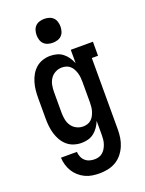

<svg xmlns="http://www.w3.org/2000/svg" viewBox="-176 -837 852 1132"><g transform="rotate(-20 250.0 -271.0)"><path d="M247 213Q224 213 201 209.5Q178 206 157 196Q136 186 118.5 170.5Q101 155 89 135.5Q77 116 70.5 93.5Q64 71 63 48H163Q164 64 170 79Q176 94 188 105Q200 116 215.5 120.5Q231 125 247 125Q261 125 274.5 121Q288 117 298.5 107.5Q309 98 316 86Q323 74 327.5 60.5Q332 47 333.5 33Q335 19 335 5V-84Q327 -64 315 -46.5Q303 -29 286.5 -16Q270 -3 249.5 2.5Q229 8 208 8Q184 8 160.5 0.5Q137 -7 118.5 -23Q100 -39 88 -60Q76 -81 69 -104.5Q62 -128 59.5 -152Q57 -176 57 -200V-330Q57 -354 59.5 -378Q62 -402 69 -425.5Q76 -449 88 -470Q100 -491 118.5 -507Q137 -523 160.5 -530.5Q184 -538 208 -538Q229 -538 249.5 -532.5Q270 -527 286.5 -514Q303 -501 315 -483.5Q327 -466 335 -446V-530H474V-442H435V5Q435 32 431 58Q427 84 416.5 108.5Q406 133 389 154Q372 175 349 188.5Q326 202 299.5 207.5Q273 213 247 213ZM249 -80Q263 -80 276.5 -84Q290 -88 300.5 -97.5Q311 -107 317.5 -119.5Q324 -132 328 -145Q332 -158 333.5 -172Q335 -186 335 -200V-330Q335 -344 333.5 -358Q332 -372 328 -385Q324 -398 317.5 -410.5Q311 -423 300.5 -432.5Q290 -442 276.5 -446Q263 -450 249 -450Q228 -450 208.5 -440Q189 -430 177 -412Q165 -394 161 -372.5Q157 -351 157 -330V-200Q157 -179 161 -157.5Q165 -136 177 -118Q189 -100 208.5 -90Q228 -80 249 -80ZM250 -605Q235 -605 220 -609.5Q205 -614 194.5 -624.5Q184 -635 179.5 -650Q175 -665 175 -680Q175 -695 179.5 -710Q184 -725 194.5 -735.5Q205 -746 220 -750.5Q235 -755 250 -755Q265 -755 280 -750.5Q295 -746 305.5 -735.5Q316 -725 320.5 -710Q325 -695 325 -680Q325 -665 320.5 -650Q316 -635 305.5 -624.5Q295 -614 280 -609.5Q265 -605 250 -605Z"/></g></svg>

Font: Iosevka Slab Semibold
Style: Regular
Weight: 600
Monospace: yes
Designer: Belleve Invis
Foundry: Belleve Invis
Version: Version 11.1.1; ttfautohint (v1.8.3)